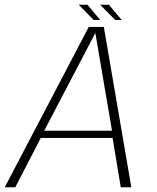

<svg xmlns="http://www.w3.org/2000/svg" viewBox="-40 -790 664 810"><path d="M-20 0H24.5L132 -208H435L469.5 0H514L398 -676.5H334.5ZM146.5 -238.5 361.5 -649.5H362.5L432.5 -238.5ZM446 -705.5H473.5L419.5 -770H382.5ZM355.5 -705.5H383L329 -770H292Z"/></svg>

Font: Anybody UltraCondensed Thin ExtraLight
Style: Italic
Weight: 250
Italic angle: -10°
Version: Version 1.111